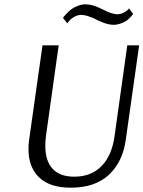

<svg xmlns="http://www.w3.org/2000/svg" viewBox="-20 -860 665 890"><path d="M597 -796Q596 -794 593.5 -790.5Q591 -787 582.5 -778Q574 -769 564 -762.5Q554 -756 538 -750.5Q522 -745 505 -745Q475 -745 429 -768Q383 -791 357 -791Q340 -791 323.5 -781.5Q307 -772 300 -762L292 -752L272 -777Q274 -780 277 -784Q280 -788 290.5 -799Q301 -810 312 -818Q323 -826 341 -833Q359 -840 377 -840Q410 -840 454.5 -817Q499 -794 523 -794Q539 -794 552.5 -801Q566 -808 572 -814L578 -821ZM308 10Q211 10 161.5 -37.5Q112 -85 112 -169Q112 -190 115 -212L177 -650H252L193 -229Q190 -205 190 -184Q190 -114 224 -77.5Q258 -41 324 -41Q403 -41 451 -90.5Q499 -140 511 -229L570 -650H625L563 -212Q549 -110 485 -50Q421 10 308 10Z"/></svg>

Font: Arsenal
Style: Italic
Weight: 400
Italic angle: -9.10001°
Designer: Andrij Shevchenko
Foundry: Stairsfor
Version: Version 2.001;PS 002.001;hotconv 1.0.88;makeotf.lib2.5.64775